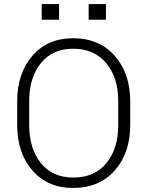

<svg xmlns="http://www.w3.org/2000/svg" viewBox="-20 -908 721 938"><path d="M616.2 -297.4Q616.2 -160.2 540.5 -75Q464.8 10.3 337.9 10.3Q212.9 10.3 138.4 -75Q64 -160.2 64 -297.4V-413.1Q64 -549.8 138.2 -635.5Q212.4 -721.2 337.4 -721.2Q464.4 -721.2 540.3 -635.5Q616.2 -549.8 616.2 -413.1ZM557.6 -414.1Q557.6 -528.3 499.3 -599.1Q440.9 -669.9 337.4 -669.9Q236.3 -669.9 179.4 -599.1Q122.6 -528.3 122.6 -414.1V-297.4Q122.6 -182.1 179.7 -111.3Q236.8 -40.5 337.9 -40.5Q441.9 -40.5 499.8 -111.1Q557.6 -181.6 557.6 -297.4ZM497.6 -811.5H413.1V-888.2H497.6ZM268.6 -811.5H183.6V-888.2H268.6Z"/></svg>

Font: Roboto Web
Style: Light
Weight: 300
Designer: Google
Version: Version 1.200310; 2013